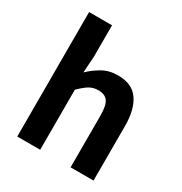

<svg xmlns="http://www.w3.org/2000/svg" viewBox="-184 -932 1008 1066"><g transform="rotate(30 320.0 -399.0)"><path d="M79 0V-798H226V-597L219 -492Q252 -524 295 -549Q338 -574 395 -574Q486 -574 527 -514.5Q568 -455 568 -349V0H421V-331Q421 -396 402.5 -422Q384 -448 342 -448Q308 -448 282.5 -432Q257 -416 226 -385V0Z"/></g></svg>

Font: Noto Sans SC Thin
Style: Bold
Weight: 700
Version: Version 2.004-H2;hotconv 1.0.118;makeotfexe 2.5.65603